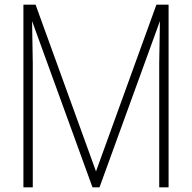

<svg xmlns="http://www.w3.org/2000/svg" viewBox="-20 -800 820 820"><path d="M663 -710 405 0H375L117 -710L120 -530V0H80V-780H132L390 -68L648 -780H700V0H660V-530Z"/></svg>

Font: Cooper Hewitt
Style: Light
Weight: 703
Designer: Village Type and Design LLC
Foundry: Cooper Hewitt Smithsonian Design Museum
Version: 1.000